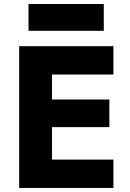

<svg xmlns="http://www.w3.org/2000/svg" viewBox="-20 -928 643 948"><path d="M186.3 0H540V-140H186.3ZM186.3 -560H540V-700H186.3ZM186.3 -300.3H520V-436.7H186.3ZM74.7 -700V0H236.8V-700ZM120.7 -776H492.5V-908.2H120.7Z"/></svg>

Font: Jost* Book
Style: Regular
Weight: 400
Version: Version 3.000